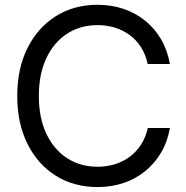

<svg xmlns="http://www.w3.org/2000/svg" viewBox="-20 -758 766 789"><path d="M381.3 10.7Q283.7 10.7 209.2 -35.9Q134.8 -82.5 92.8 -167Q50.8 -251.5 50.8 -363.3Q50.8 -476.1 92.8 -560.3Q134.8 -644.5 209.2 -691.4Q283.7 -738.3 381.3 -738.3Q437.5 -738.3 487.1 -721.7Q536.6 -705.1 576.2 -673.3Q615.7 -641.6 641.8 -596.7Q668 -551.8 678.2 -495.1H586.9Q578.6 -533.7 559.8 -563.5Q541 -593.3 513.7 -613.5Q486.3 -633.8 452.6 -644.3Q418.9 -654.8 381.3 -654.8Q309.6 -654.8 255.1 -619.1Q200.7 -583.5 170.2 -518.3Q139.6 -453.1 139.6 -363.3Q139.6 -273.9 170.4 -208.7Q201.2 -143.6 255.4 -108.2Q309.6 -72.8 381.3 -72.8Q418.9 -72.8 452.6 -83.3Q486.3 -93.8 513.4 -114Q540.5 -134.3 559.6 -163.8Q578.6 -193.4 587.4 -231.9H678.2Q668.5 -175.8 642.1 -131.1Q615.7 -86.4 576.4 -54.4Q537.1 -22.5 487.3 -5.9Q437.5 10.7 381.3 10.7Z"/></svg>

Font: Inter 24pt
Style: Regular
Weight: 400
Designer: Rasmus Andersson
Foundry: rsms
Version: Version 4.001;git-66647c0bb